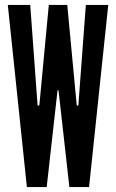

<svg xmlns="http://www.w3.org/2000/svg" viewBox="-20 -755 468 775"><path d="M88.5 0 11.5 -735H102L130 -353L132 -329H138.5L141 -353L177 -735H251.5L287.5 -353L290 -329H296.5L298 -353L326.5 -735H417L339.5 0H260L221 -348L216 -391H212.5L207.5 -348L168.5 0Z"/></svg>

Font: League Gothic SemiCondensed
Style: Regular
Weight: 400
Width: 4
Designer: The League of Moveable Type
Version: Version 2.001